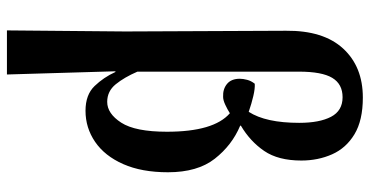

<svg xmlns="http://www.w3.org/2000/svg" viewBox="-270 -538 1041 540"><g transform="rotate(90 250.0 -268.5)"><path d="M66 232 69 -101 67 -553Q66 -658 117 -713.5Q168 -769 255 -769Q319 -769 358 -745.5Q397 -722 414.5 -682.5Q432 -643 432 -596Q432 -531 405 -491.5Q378 -452 334 -426V-424Q389 -401 427 -352.5Q465 -304 465 -221Q465 -147 442 -95Q419 -43 379.5 -16Q340 11 292 11Q247 11 222.5 -14.5Q198 -40 183 -73H181L190 232ZM267 -50Q300 -50 325.5 -89.5Q351 -129 351 -218Q351 -350 299 -395Q288 -388 275 -382Q262 -376 253 -376Q231 -375 216.5 -387Q202 -399 202 -423Q202 -432 205 -443.5Q208 -455 216 -465Q229 -466 250.5 -461Q272 -456 295 -448Q326 -496 326 -590Q326 -647 309 -679.5Q292 -712 254 -712Q217 -712 199.5 -683Q182 -654 182 -589V-135Q198 -98 217.5 -74Q237 -50 267 -50Z"/></g></svg>

Font: Noto Serif ExtraCondensed SemiBold
Style: Regular
Weight: 600
Width: 2
Designer: Monotype Design Team
Foundry: Monotype Imaging Inc.
Version: Version 2.015; ttfautohint (v1.8.4.7-5d5b)